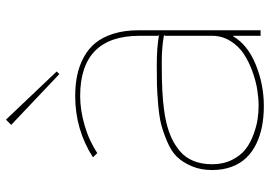

<svg xmlns="http://www.w3.org/2000/svg" viewBox="-154 -764 929 662"><g transform="rotate(-90 311.0 -433.5)"><path d="M518.1 -330.1 521 -333Q479 -340.8 428.2 -340.8Q366.2 -340.8 330.1 -338.9Q260.3 -335 220.2 -325.2Q189 -317.9 164.8 -306.6Q140.6 -295.4 119.4 -277.3Q98.1 -259.3 86.7 -231.4Q75.2 -203.6 75.2 -167Q75.2 -128.4 90.3 -98.4Q105.5 -68.4 127.4 -51.5Q149.4 -34.7 178.5 -24.2Q207.5 -13.7 231 -10.3Q254.4 -6.8 276.9 -6.8Q302.2 -6.8 332 -11.5Q361.8 -16.1 395.5 -28.3Q429.2 -40.5 455.8 -58.1Q482.4 -75.7 500.2 -104.2Q518.1 -132.8 518.1 -168ZM537.1 -420.9V0H518.1V-94.2H516.1Q486.8 -44.4 418.5 -16.6Q350.1 11.2 275.9 11.2Q238.3 11.2 205.6 4.9Q172.9 -1.5 145 -15.1Q117.2 -28.8 97.4 -49.3Q77.6 -69.8 66.4 -99.9Q55.2 -129.9 55.2 -167Q55.2 -206.5 68.4 -237.3Q81.5 -268.1 100.3 -287.8Q119.1 -307.6 152.6 -321.8Q186 -335.9 212.6 -342.8Q239.3 -349.6 283 -353.3Q326.7 -356.9 351.3 -357.4Q376 -357.9 418.9 -357.9Q479.5 -357.9 521 -350.1L518.1 -353V-417Q518.1 -622.1 310.1 -622.1Q262.2 -622.1 209.7 -606.9Q157.2 -591.8 113.8 -563L99.1 -578.1Q194.8 -639.2 310.1 -639.2Q349.1 -639.2 382.1 -632.3Q415 -625.5 444.3 -609.6Q473.6 -593.8 493.7 -569.1Q513.7 -544.4 525.4 -506.8Q537.1 -469.2 537.1 -420.9ZM229 -877.9 395 -703.1 386.2 -693.8 210.9 -859.9Z"/></g></svg>

Font: Sinkin Sans 100 Thin
Style: Regular
Weight: 100
Designer: Keith Bates
Foundry: K-Type
Version: Sinkin Sans (version 1.0)  by Keith Bates   •   © 2014   www